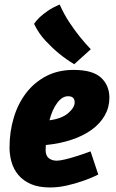

<svg xmlns="http://www.w3.org/2000/svg" viewBox="-20 -813 509 846"><path d="M22 -163Q22 -232 40.5 -294Q59 -356 95 -403Q131 -450 183.5 -477.5Q236 -505 304 -505Q388 -505 425 -471Q462 -437 462 -382Q462 -340 441.5 -304Q421 -268 383.5 -241Q346 -214 294.5 -197Q243 -180 182 -174Q182 -170 181.5 -163.5Q181 -157 181 -152Q181 -127 195 -116Q209 -105 230 -105Q244 -105 268.5 -111Q293 -117 318 -125Q347 -134 379 -146L413 -44Q379 -27 343 -15Q312 -4 274.5 4.5Q237 13 201 13Q150 13 116 -2Q82 -17 61 -42Q40 -67 31 -98.5Q22 -130 22 -163ZM280 -389Q254 -389 232 -359.5Q210 -330 198 -283Q252 -290 280.5 -314.5Q309 -339 309 -362Q309 -389 280 -389ZM307 -530Q272 -551 239 -578Q211 -601 180.5 -633.5Q150 -666 130 -708Q140 -723 156 -738Q170 -751 191 -765.5Q212 -780 243 -793Q262 -750 286 -714Q310 -678 331 -652Q356 -621 380 -596Z"/></svg>

Font: Amaranth
Style: Bold Italic
Weight: 700
Italic angle: -12°
Designer: Gesine Todt
Foundry: Gesine Todt
Version: Version 1.001